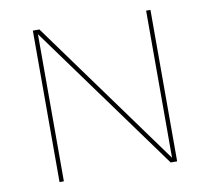

<svg xmlns="http://www.w3.org/2000/svg" viewBox="-78 -786 955 873"><g transform="rotate(-10 399.5 -349.5)"><path d="M641.1 0 147.9 -679.2V0H127.9V-699.2H158.2L650.9 -20V-699.2H670.9V0Z"/></g></svg>

Font: Montserrat
Style: Thin
Weight: 250
Designer: Julieta Ulanovsky
Foundry: Julieta Ulanovsky
Version: Version 1.000;PS 002.000;hotconv 1.0.70;makeotf.lib2.5.58329